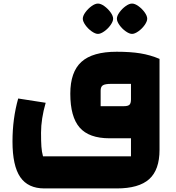

<svg xmlns="http://www.w3.org/2000/svg" viewBox="-20 -775 985 1076"><path d="M874 -445V65Q874 177 816 229Q758 281 634 281H229Q137 281 93.5 217.5Q50 154 50 18Q50 -110 82 -223L236 -199Q210 -109 210 -31Q210 17 212 46.5Q214 76 221 101H714V0H594Q479 0 426.5 -60Q374 -120 374 -250Q374 -372 436.5 -428.5Q499 -485 634 -485Q711 -485 766.5 -476Q822 -467 874 -445ZM714 -218V-305H603Q569 -305 556.5 -297Q544 -289 544 -267V-180H675Q697 -180 705.5 -188Q714 -196 714 -218ZM444 -670Q444 -686 458.5 -706Q473 -726 493 -740.5Q513 -755 529 -755Q545 -755 565 -740.5Q585 -726 599.5 -706Q614 -686 614 -670Q614 -655 599.5 -634.5Q585 -614 564.5 -599.5Q544 -585 529 -585Q514 -585 493.5 -599.5Q473 -614 458.5 -634.5Q444 -655 444 -670ZM635 -670Q635 -686 649.5 -706Q664 -726 684 -740.5Q704 -755 720 -755Q736 -755 756 -740.5Q776 -726 790.5 -706Q805 -686 805 -670Q805 -655 790.5 -634.5Q776 -614 755.5 -599.5Q735 -585 720 -585Q705 -585 684.5 -599.5Q664 -614 649.5 -634.5Q635 -655 635 -670Z"/></svg>

Font: Changa ExtraBold
Style: Regular
Weight: 800
Designer: Eduardo Rodriguez Tunni
Foundry: Eduardo Rodriguez Tunni
Version: Version 2.002; ttfautohint (v1.5) -l 8 -r 50 -G 220 -x 14 -H